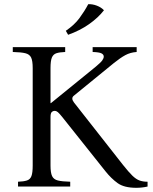

<svg xmlns="http://www.w3.org/2000/svg" viewBox="-20 -890 728 916"><path d="M630 6Q572 6 541 -16.5Q510 -39 483 -73L276 -333Q263 -349 256 -355Q249 -361 241 -361Q233 -361 227 -355.5Q221 -350 221 -332V-100Q221 -66 228.5 -50Q236 -34 256 -29Q276 -24 315 -23V0H66V-23Q93 -24 108.5 -29Q124 -34 130 -50Q136 -66 136 -100V-565Q136 -600 128.5 -615.5Q121 -631 101 -636Q81 -641 41 -642V-665H291V-642Q264 -641 249 -636Q234 -631 227.5 -615.5Q221 -600 221 -565V-398H223L437 -572Q461 -592 468 -602Q475 -612 475 -620Q475 -630 464 -635.5Q453 -641 422 -642V-665H632V-642Q602 -640 578 -627Q554 -614 523 -589L333 -434Q317 -422 333 -401L567 -103Q594 -69 611.5 -52Q629 -35 645.5 -29Q662 -23 684 -23V0Q657 6 630 6ZM401 -870Q421 -871 442 -863Q463 -855 476 -841Q448 -805 404.5 -774.5Q361 -744 305 -724L294 -743Q335 -771 359 -803.5Q383 -836 401 -870Z"/></svg>

Font: Bona Nova
Style: Regular
Weight: 400
Designer: Mateusz Machalski
Foundry: Capitalics
Version: Version 4.001; ttfautohint (v1.8.3)